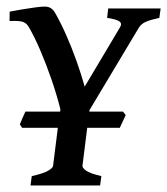

<svg xmlns="http://www.w3.org/2000/svg" viewBox="-20 -570 514 590"><path d="M473.6 -543.9 469.7 -515.1Q442.9 -509.3 428.7 -503.2Q414.6 -497.1 407.2 -485.8L254.9 -231.4L254.4 -227.1H357.9L366.2 -216.3L348.1 -177.2H248L233.4 -60.5Q232.4 -54.7 244.1 -45.9Q255.9 -37.1 291.5 -28.8L287.6 0H73.7L77.6 -28.8Q114.3 -37.1 128.4 -45.7Q142.6 -54.2 143.1 -60.5L157.7 -177.2H47.9L41 -188Q43.5 -194.8 49.1 -207.3Q54.7 -219.7 58.1 -227.1H165L165.5 -234.4Q154.3 -279.3 137.9 -326.7Q121.6 -374 103.5 -416Q85.4 -458 68.8 -486.3Q62.5 -498 51.5 -502.4Q40.5 -506.8 9.3 -505.4L9.8 -534.2Q24.9 -537.1 46.1 -540.8Q67.4 -544.4 87.2 -547.1Q106.9 -549.8 117.7 -549.8Q138.7 -549.8 149.4 -530.3Q166.5 -500.5 183.6 -461.9Q200.7 -423.3 215.3 -382.1Q230 -340.8 240.2 -303.7L348.6 -485.8Q356 -497.6 346.9 -504.2Q337.9 -510.7 309.1 -515.1L312.5 -543.9Z"/></svg>

Font: Dai Banna SIL Medium
Style: Italic
Weight: 500
Italic angle: -11°
Designer: Victor Gaultney
Foundry: SIL International
Version: Version 4.000